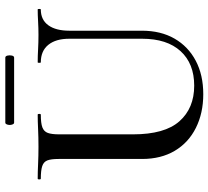

<svg xmlns="http://www.w3.org/2000/svg" viewBox="-52 -738 804 741"><g transform="rotate(-90 350.5 -368.0)"><path d="M571 -503Q571 -555 547.5 -584Q524 -613 480 -613Q478 -613 478 -619Q478 -625 480 -625Q505 -625 530.5 -623.5Q556 -622 586 -622Q612 -622 637.5 -623.5Q663 -625 684 -625Q686 -625 686 -619Q686 -613 684 -613Q644 -613 623 -584Q602 -555 602 -503V-223Q602 -150 571.5 -97Q541 -44 486 -15Q431 14 357 14Q284 14 227 -14.5Q170 -43 138.5 -96Q107 -149 107 -222V-544Q107 -573 101.5 -587.5Q96 -602 79.5 -607.5Q63 -613 31 -613Q28 -613 28 -619Q28 -625 31 -625Q56 -625 87.5 -623.5Q119 -622 154 -622Q191 -622 222 -623.5Q253 -625 278 -625Q281 -625 281 -619Q281 -613 278 -613Q245 -613 229 -607Q213 -601 207.5 -586Q202 -571 202 -542V-257Q202 -135 252.5 -78Q303 -21 390 -21Q475 -21 523 -73.5Q571 -126 571 -222ZM247 -716Q242 -716 239.5 -724.5Q237 -733 239.5 -741.5Q242 -750 247 -750H498Q504 -750 506 -741.5Q508 -733 506 -724.5Q504 -716 498 -716Z"/></g></svg>

Font: Cormorant Light SemiBold
Style: Regular
Weight: 600
Version: Version 4.000